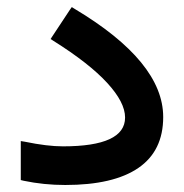

<svg xmlns="http://www.w3.org/2000/svg" viewBox="-20 -529 525 548"><path d="M51.4 -124.4Q114.9 -111.3 159.7 -111.3Q337 -111.3 337 -193.5Q337 -236.8 285.9 -292.4Q234.8 -348.1 133 -412.1L124.4 -417.6L130 -426.2L179.3 -500.8L184.9 -508.8L192.9 -503.8Q445.8 -352.6 445.8 -195Q445.8 -98.2 374.8 -49.6Q303.8 -1 166.2 -1Q104.8 -1 47.4 -13.1L39.3 -15.1V-23.2V-114.4V-126.4Z"/></svg>

Font: Vazir FD Medium
Style: Regular
Weight: 500
Foundry: DejaVu fonts team - Redesigned by Saber Rastikerdar
Version: Version 21.10;October 20, 2019;FontCreator 12.0.0.2547 64-bi